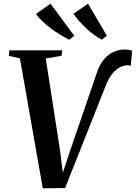

<svg xmlns="http://www.w3.org/2000/svg" viewBox="-20 -1016 736 1041"><path d="M212 5 88 -699.5 27.5 -713.5 31 -743H317.5L313.5 -713.5L228 -699L305 -204L326 -38L304.5 -31L359 -195.5L505 -621Q521 -669 546 -696.8Q571 -724.5 599.5 -736Q628 -747.5 654 -747.5Q671 -747.5 682 -745.2Q693 -743 696.5 -740.5L689 -659.5Q685 -661 681.2 -661.5Q677.5 -662 671.5 -662Q652.5 -662 631 -651.8Q609.5 -641.5 588.2 -615.5Q567 -589.5 549.5 -542L333 3.5ZM559.5 -822 531.5 -800.5Q508 -813.5 486.2 -830Q464.5 -846.5 444.8 -865Q425 -883.5 408.2 -903Q391.5 -922.5 378.5 -941.5L457.5 -996ZM382.5 -822 355.5 -800.5Q330.5 -813 304.5 -829Q278.5 -845 254 -863.5Q229.5 -882 209 -901.5Q188.5 -921 175 -940.5L254 -996Z"/></svg>

Font: Merriweather 96pt SemiBold
Style: Italic
Weight: 600
Italic angle: -7.8°
Version: Version 2.101